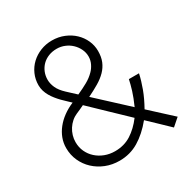

<svg xmlns="http://www.w3.org/2000/svg" viewBox="-172 -904 1032 1059"><g transform="rotate(-30 344.5 -374.0)"><path d="M641.6 -2.4Q613.8 -29.3 584.7 -57.1Q555.7 -85 518.6 -120.1Q469.2 -59.6 413.8 -26.4Q358.4 6.8 291.5 6.8Q244.6 6.8 204.3 -9.3Q164.1 -25.4 134 -53.5Q104 -81.5 86.9 -119.4Q69.8 -157.2 69.8 -201.2Q69.8 -233.4 80.8 -262.7Q91.8 -292 112.1 -317.6Q132.3 -343.3 161.1 -364.5Q189.9 -385.7 226.1 -400.9Q215.8 -410.6 208.3 -417.7Q200.7 -424.8 195.1 -430.4Q189.5 -436 184.8 -440.4Q180.2 -444.8 175.8 -449.2Q163.1 -462.4 151.4 -477.1Q139.6 -491.7 130.6 -507.6Q121.6 -523.4 116.2 -541Q110.8 -558.6 110.8 -577.6Q110.8 -614.7 125.2 -647.2Q139.6 -679.7 165 -703.6Q190.4 -727.5 224.6 -741.2Q258.8 -754.9 297.9 -754.9Q339.4 -754.9 374.8 -740.2Q410.2 -725.6 435.8 -701.2Q461.4 -676.8 475.8 -644.8Q490.2 -612.8 490.2 -577.6Q490.2 -539.6 478.5 -511.5Q466.8 -483.4 444.8 -460.9Q422.9 -438.5 391.6 -419.9Q360.4 -401.4 321.3 -382.3L509.8 -208Q531.2 -255.9 542.5 -292.5Q553.7 -329.1 559.6 -357.9H624Q614.7 -314.9 597.4 -268.3Q580.1 -221.7 551.3 -170.4Q589.8 -135.3 623.3 -104.2Q656.7 -73.2 689 -43.9ZM297.9 -702.1Q269 -702.1 245.4 -692.6Q221.7 -683.1 204.8 -666.3Q188 -649.4 178.7 -627Q169.4 -604.5 169.4 -578.6Q169.4 -553.7 181.2 -527.3Q192.9 -501 222.7 -473.1Q233.9 -462.4 246.3 -451.2Q258.8 -439.9 275.9 -423.8Q313 -440.4 342.3 -456.8Q371.6 -473.1 393.6 -495.6Q409.2 -511.2 419.4 -532.5Q429.7 -553.7 429.7 -577.6Q429.7 -602.5 418.9 -625Q408.2 -647.5 390.1 -664.8Q372.1 -682.1 348.1 -692.1Q324.2 -702.1 297.9 -702.1ZM268.1 -360.4Q251 -352.5 239.3 -346.9Q227.5 -341.3 217.3 -337.4Q197.8 -329.1 181.9 -315.2Q166 -301.3 154.5 -283.4Q143.1 -265.6 137 -245.1Q130.9 -224.6 130.9 -203.6Q130.9 -170.4 143.8 -142.6Q156.7 -114.7 179.2 -94.5Q201.7 -74.2 231.7 -62.7Q261.7 -51.3 295.9 -51.3Q354 -51.3 398.7 -79.8Q443.4 -108.4 480 -157.2Q452.1 -184.1 425.8 -209.2Q399.4 -234.4 373.3 -259.3Q347.2 -284.2 321.3 -309.3Q295.4 -334.5 268.1 -360.4Z"/></g></svg>

Font: Twentytwelve Slab Light
Style: TwentytwelveSlab
Weight: 300
Designer: Domenico Catapano
Version: Version 1.00 2012